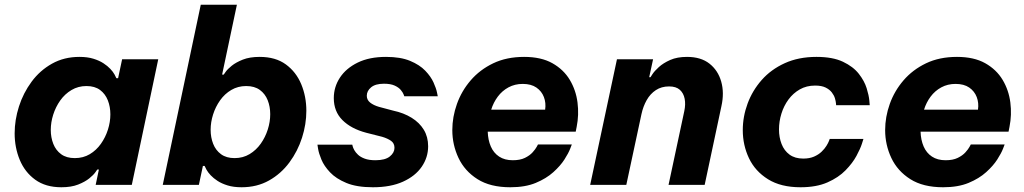

<svg xmlns="http://www.w3.org/2000/svg" viewBox="-20 -780 4322 810"><path d="M315 -540Q348.8 -540 373.8 -532.3Q398.8 -524.6 416.3 -513.2Q433.8 -501.8 445.4 -489.4Q457 -477 463 -466.1Q469 -455.2 471 -450H478.2L495.2 -530H647.6L536 0H383.6L397.2 -64.8H390.4Q390.4 -64.8 382.4 -53.3Q374.4 -41.8 356.6 -27.4Q338.8 -13 309.8 -1.5Q280.8 10 238.8 10Q172.6 10 128.7 -21.8Q84.8 -53.6 63.3 -105.6Q41.8 -157.6 41.8 -217.4Q41.8 -274 60 -330.9Q78.2 -387.8 113.3 -435.3Q148.4 -482.8 199.4 -511.4Q250.4 -540 315 -540ZM344.6 -417Q309.8 -417 281.6 -400.2Q253.4 -383.4 234.1 -356.1Q214.8 -328.8 204.5 -296.3Q194.2 -263.8 194.2 -231.8Q194.2 -200.2 204.9 -173Q215.6 -145.8 238 -129.4Q260.4 -113 295.6 -113Q331 -113 358.7 -129.5Q386.4 -146 405.7 -173.3Q425 -200.6 435.3 -233.1Q445.6 -265.6 445.6 -297.6Q445.6 -329.6 434.9 -356.8Q424.2 -384 402 -400.5Q379.8 -417 344.6 -417Z M999.2 10Q965.4 10 940.4 2.3Q915.4 -5.4 897.9 -16.8Q880.4 -28.2 868.8 -40.6Q857.2 -53 851.2 -63.9Q845.2 -74.8 843.2 -80H836L819 0H666.6L827 -760H979.4L917 -465.2H923.8Q923.8 -465.2 931.8 -476.7Q939.8 -488.2 957.6 -502.6Q975.4 -517 1004.4 -528.5Q1033.4 -540 1075.4 -540Q1142.6 -540 1186 -508.2Q1229.4 -476.4 1250.9 -424.6Q1272.4 -372.8 1272.4 -312.6Q1272.4 -256 1254.2 -199.1Q1236 -142.2 1200.9 -94.7Q1165.8 -47.2 1115 -18.6Q1064.2 10 999.2 10ZM969.6 -113Q1005 -113 1032.9 -129.8Q1060.8 -146.6 1080.1 -173.9Q1099.4 -201.2 1109.7 -233.7Q1120 -266.2 1120 -298.2Q1120 -330.2 1109.3 -357.2Q1098.6 -384.2 1076.2 -400.6Q1053.8 -417 1018.6 -417Q983.8 -417 955.8 -400.5Q927.8 -384 908.5 -356.7Q889.2 -329.4 878.9 -296.9Q868.6 -264.4 868.6 -232.4Q868.6 -200.4 879.3 -173.2Q890 -146 912.4 -129.5Q934.8 -113 969.6 -113Z M1553.2 10Q1485 10 1441.2 -8.2Q1397.4 -26.4 1372.3 -53.1Q1347.2 -79.8 1336.1 -106.5Q1325 -133.2 1322.1 -151.4Q1319.2 -169.6 1319.2 -169.6H1466.2Q1466.2 -169.6 1467.8 -163Q1469.4 -156.4 1474.7 -146.7Q1480 -137 1490.5 -127.1Q1501 -117.2 1519 -110.6Q1537 -104 1563.8 -104Q1604.8 -104 1624.5 -119.9Q1644.2 -135.8 1644.2 -156.4Q1644.2 -175.6 1629.7 -185.8Q1615.2 -196 1592.6 -202.8L1524.8 -220Q1460.8 -237 1424.5 -273.5Q1388.2 -310 1388.2 -366.2Q1388.2 -413 1414 -452.4Q1439.8 -491.8 1488.9 -515.9Q1538 -540 1608.6 -540Q1669.6 -540 1709.9 -523.3Q1750.2 -506.6 1774 -481.8Q1797.8 -457 1808.9 -432.2Q1820 -407.4 1823.4 -390.7Q1826.8 -374 1826.8 -374H1685.6Q1685.6 -374 1682.6 -381.9Q1679.6 -389.8 1670.9 -400.4Q1662.2 -411 1645.1 -418.9Q1628 -426.8 1599.8 -426.8Q1564 -426.8 1545.7 -411.7Q1527.4 -396.6 1527.4 -376Q1527.4 -358.6 1541.5 -347.3Q1555.6 -336 1578.8 -329.2L1639 -313.2Q1683.2 -303.8 1716.5 -283.2Q1749.8 -262.6 1768 -232.5Q1786.2 -202.4 1786.2 -163Q1786.2 -116 1759.2 -76.6Q1732.2 -37.2 1680.2 -13.6Q1628.2 10 1553.2 10Z M2132.8 10Q2048.4 10 1994.4 -24.2Q1940.4 -58.4 1914.3 -113.7Q1888.2 -169 1888.2 -231.2Q1888.2 -286.6 1907.7 -341.4Q1927.2 -396.2 1965.7 -441Q2004.2 -485.8 2060.6 -512.9Q2117 -540 2191.2 -540Q2263 -540 2310.4 -513.3Q2357.8 -486.6 2383.8 -443.1Q2409.8 -399.6 2416.4 -347.6Q2423 -295.6 2412.8 -244.8L2408.8 -224.6H2037.6Q2038.8 -189.4 2050.6 -162.1Q2062.4 -134.8 2085.7 -119.4Q2109 -104 2143.4 -104Q2174 -104 2194.4 -113.9Q2214.8 -123.8 2226.9 -137.3Q2239 -150.8 2244.3 -160.7Q2249.6 -170.6 2249.6 -170.6H2392.4Q2392.4 -170.6 2385.3 -152.2Q2378.2 -133.8 2361.3 -107.3Q2344.4 -80.8 2314.5 -53.8Q2284.6 -26.8 2240.2 -8.4Q2195.8 10 2132.8 10ZM2052.2 -317.2H2279.8Q2284 -345.8 2274.6 -370.5Q2265.2 -395.2 2243 -410.6Q2220.8 -426 2185.2 -426Q2152 -426 2125.2 -411.5Q2098.4 -397 2080 -372.3Q2061.6 -347.6 2052.2 -317.2Z M2622.2 0H2469.8L2582.8 -530H2735.2L2718.8 -454.2H2724.2Q2724.2 -454.2 2732.6 -467.2Q2741 -480.2 2759.6 -497.1Q2778.2 -514 2807.4 -527Q2836.6 -540 2878.6 -540Q2937 -540 2973.1 -511.5Q3009.2 -483 3022.6 -435.9Q3036 -388.8 3023.6 -332.6L2952.8 0H2800.4L2866.8 -311Q2873 -339.8 2868.4 -363.4Q2863.8 -387 2848 -401.2Q2832.2 -415.4 2802.6 -415.4Q2770.6 -415.4 2746.9 -399.8Q2723.2 -384.2 2708.2 -357.6Q2693.2 -331 2686.2 -298.6Z M3357.2 10Q3274.4 10 3220.1 -23.8Q3165.8 -57.6 3139.7 -112.6Q3113.6 -167.6 3113.6 -231Q3113.6 -288 3133.9 -343Q3154.2 -398 3193.4 -442.5Q3232.6 -487 3290.8 -513.5Q3349 -540 3424.4 -540Q3493 -540 3536.2 -519.5Q3579.4 -499 3603.1 -468.7Q3626.8 -438.4 3636.2 -407.8Q3645.6 -377.2 3647.4 -356.7Q3649.2 -336.2 3649.2 -336.2H3507.4Q3507.4 -336.2 3506.7 -344.5Q3506 -352.8 3502.4 -365.2Q3498.8 -377.6 3489.3 -390Q3479.8 -402.4 3463 -410.7Q3446.2 -419 3418.8 -419Q3382.4 -419 3354.2 -402.9Q3326 -386.8 3306.4 -360.2Q3286.8 -333.6 3276.6 -300.6Q3266.4 -267.6 3266.4 -233.8Q3266.4 -200.6 3277.3 -172.5Q3288.2 -144.4 3310.9 -127.7Q3333.6 -111 3368.6 -111Q3395.2 -111 3414.2 -119.3Q3433.2 -127.6 3446.1 -140Q3459 -152.4 3466.6 -164.8Q3474.2 -177.2 3477.3 -185.5Q3480.4 -193.8 3480.4 -193.8H3622.6Q3622.6 -193.8 3616.1 -173.3Q3609.6 -152.8 3593.3 -122.5Q3577 -92.2 3547.2 -61.6Q3517.4 -31 3470.8 -10.5Q3424.2 10 3357.2 10Z M3958.8 10Q3874.4 10 3820.4 -24.2Q3766.4 -58.4 3740.3 -113.7Q3714.2 -169 3714.2 -231.2Q3714.2 -286.6 3733.7 -341.4Q3753.2 -396.2 3791.7 -441Q3830.2 -485.8 3886.6 -512.9Q3943 -540 4017.2 -540Q4089 -540 4136.4 -513.3Q4183.8 -486.6 4209.8 -443.1Q4235.8 -399.6 4242.4 -347.6Q4249 -295.6 4238.8 -244.8L4234.8 -224.6H3863.6Q3864.8 -189.4 3876.6 -162.1Q3888.4 -134.8 3911.7 -119.4Q3935 -104 3969.4 -104Q4000 -104 4020.4 -113.9Q4040.8 -123.8 4052.9 -137.3Q4065 -150.8 4070.3 -160.7Q4075.6 -170.6 4075.6 -170.6H4218.4Q4218.4 -170.6 4211.3 -152.2Q4204.2 -133.8 4187.3 -107.3Q4170.4 -80.8 4140.5 -53.8Q4110.6 -26.8 4066.2 -8.4Q4021.8 10 3958.8 10ZM3878.2 -317.2H4105.8Q4110 -345.8 4100.6 -370.5Q4091.2 -395.2 4069 -410.6Q4046.8 -426 4011.2 -426Q3978 -426 3951.2 -411.5Q3924.4 -397 3906 -372.3Q3887.6 -347.6 3878.2 -317.2Z"/></svg>

Font: Be Vietnam Pro Variable Thin
Style: Italic
Weight: 100
Italic angle: -12°
Designer: Lam Bao, Tony Le, Vietanh Nguyen
Foundry: Yellow Type Foundry
Version: Version 1.002